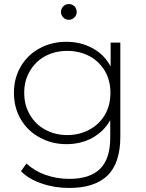

<svg xmlns="http://www.w3.org/2000/svg" viewBox="-20 -733 722 951"><path d="M528 -522H576V-56Q576 74 513 136Q449 198 323 198Q250 198 187 176Q122 154 84 115L111 77Q151 114 205 133Q262 153 322 153Q426 153 476 103Q526 53 526 -50V-138Q495 -82 437 -50Q381 -19 309 -19Q236 -19 177 -52Q118 -83 83 -142Q49 -200 49 -273Q49 -346 83 -404Q118 -463 177 -494Q236 -526 309 -526Q380 -526 439 -494Q496 -463 528 -404ZM423 -91Q471 -116 500 -165Q527 -212 527 -273Q527 -334 500 -381Q471 -429 423 -455Q373 -481 313 -481Q253 -481 204 -455Q156 -429 128 -381Q100 -335 100 -273Q100 -211 128 -165Q156 -116 204 -91Q252 -64 313 -64Q374 -64 423 -91ZM321 -635Q304 -635 293 -647Q282 -658 282 -674Q282 -690 294 -702Q305 -713 321 -713Q336 -713 349 -702Q360 -689 360 -674Q360 -658 349 -647Q337 -635 321 -635Z"/></svg>

Font: Montserrat Light Alt1
Style: Light
Weight: 500
Designer: Differentunic
Foundry: Julieta Ulanovsky
Version: 0.1